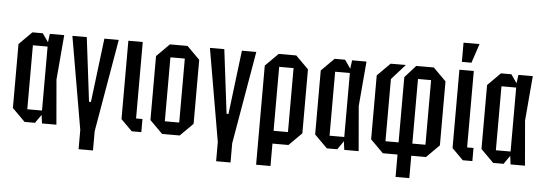

<svg xmlns="http://www.w3.org/2000/svg" viewBox="-53 -893 3387 1196"><g transform="rotate(5 1640.0 -295.0)"><path d="M120 0 40 -80V-480L120 -560H185L222 -507L229 -560H319L295 -280L319 0H229L222 -53L185 0ZM130 -80H222V-480H130Z M470 20 370 -560H460L509 -160H521L570 -560H660L560 20V140H470Z M720 -560H810V-82H850V0H790L720 -70Z M900 -80V-480L980 -560H1090L1170 -480V-80L1090 0H980ZM990 -80H1080V-480H990Z M1330 20 1230 -560H1320L1369 -160H1381L1430 -560H1520L1420 20V140H1330Z M1580 140V-480L1660 -560H1770L1850 -480V-80L1770 0H1670V140ZM1760 -480H1670V-80H1760Z M2010 0 1930 -80V-480L2010 -560H2075L2112 -507L2119 -560H2209L2185 -280L2209 0H2119L2112 -53L2075 0ZM2020 -80H2112V-480H2020Z M2538 -76H2620V-480H2538ZM2360 0 2280 -80V-480L2360 -560H2455L2370 -465V-76H2452V-484L2520 -560H2630L2710 -480V-80L2630 0H2538V140H2452V0Z M2790 -560H2880V-82H2920V0H2860L2790 -70ZM2801 -610V-730H2901L2861 -610Z M3050 0 2970 -80V-480L3050 -560H3115L3152 -507L3159 -560H3249L3225 -280L3249 0H3159L3152 -53L3115 0ZM3060 -80H3152V-480H3060Z"/></g></svg>

Font: Tektur Condensed
Style: Regular
Weight: 400
Width: 3
Designer: Adam Jagosz
Foundry: Adam Jagosz
Version: Version 1.005;gftools[0.9.30]